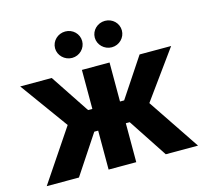

<svg xmlns="http://www.w3.org/2000/svg" viewBox="-109 -890 1095 1015"><g transform="rotate(-15 439.0 -382.5)"><path d="M24.9 0H201.3L342.3 -213.1H363.6V0H514.9V-213.1H536.2L676.5 0H853L662.6 -283.7L851.9 -545.5H679.3L537.6 -332H514.9V-545.5H363.6V-332H340.2L198.5 -545.5H25.9L215.6 -283.7ZM256 -692.5C256 -653.1 289.8 -620 330.6 -620C371.8 -620 404.5 -653.1 404.5 -692.5C404.5 -732.6 371.8 -764.6 330.6 -764.6C289.8 -764.6 256 -732.6 256 -692.5ZM473.4 -692.5C473.4 -653.1 507.1 -620 547.9 -620C589.1 -620 621.8 -653.1 621.8 -692.5C621.8 -732.6 589.1 -764.6 547.9 -764.6C507.1 -764.6 473.4 -732.6 473.4 -692.5Z"/></g></svg>

Font: Margiela Sans
Style: Bold
Weight: 700
Designer: Stefan Endress, Andreas Faust
Version: Version 1.100;FEAKit 1.0